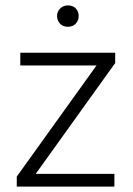

<svg xmlns="http://www.w3.org/2000/svg" viewBox="-20 -690 492 710"><path d="M42 0V-37L337 -448H55V-495H406V-457L112 -47H403V0ZM231 -591Q212 -591 201.5 -603Q191 -615 191 -631Q191 -647 202.5 -658.5Q214 -670 231 -670Q250 -670 260.5 -658.5Q271 -647 271 -631Q271 -615 260.5 -603Q250 -591 231 -591Z"/></svg>

Font: Livvic Light
Style: Regular
Weight: 300
Designer: Jacques Le Bailly, Baron von Fonthausen
Version: Version 1.001; ttfautohint (v1.8.2)